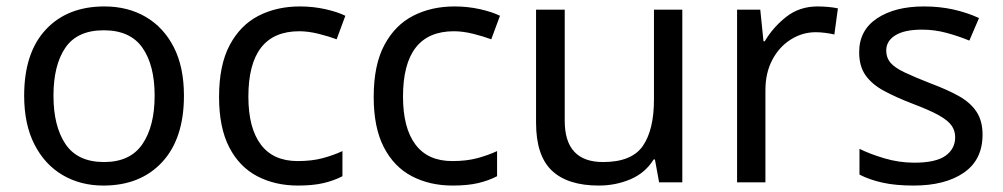

<svg xmlns="http://www.w3.org/2000/svg" viewBox="-20 -566 3115 596"><path d="M551 -269Q551 -136 483.5 -63Q416 10 301 10Q230 10 174.5 -22.5Q119 -55 87 -117.5Q55 -180 55 -269Q55 -402 122 -474Q189 -546 304 -546Q377 -546 432.5 -513.5Q488 -481 519.5 -419.5Q551 -358 551 -269ZM146 -269Q146 -174 183.5 -118.5Q221 -63 303 -63Q384 -63 422 -118.5Q460 -174 460 -269Q460 -364 422 -418Q384 -472 302 -472Q220 -472 183 -418Q146 -364 146 -269Z M905 10Q834 10 778.5 -19Q723 -48 691.5 -109Q660 -170 660 -265Q660 -364 693 -426Q726 -488 782.5 -517Q839 -546 911 -546Q952 -546 990 -537.5Q1028 -529 1052 -517L1025 -444Q1001 -453 969 -461Q937 -469 909 -469Q751 -469 751 -266Q751 -169 789.5 -117.5Q828 -66 904 -66Q948 -66 981.5 -75Q1015 -84 1043 -97V-19Q1016 -5 983.5 2.5Q951 10 905 10Z M1385 10Q1314 10 1258.5 -19Q1203 -48 1171.5 -109Q1140 -170 1140 -265Q1140 -364 1173 -426Q1206 -488 1262.5 -517Q1319 -546 1391 -546Q1432 -546 1470 -537.5Q1508 -529 1532 -517L1505 -444Q1481 -453 1449 -461Q1417 -469 1389 -469Q1231 -469 1231 -266Q1231 -169 1269.5 -117.5Q1308 -66 1384 -66Q1428 -66 1461.5 -75Q1495 -84 1523 -97V-19Q1496 -5 1463.5 2.5Q1431 10 1385 10Z M2098 -536V0H2026L2013 -71H2009Q1983 -29 1937 -9.5Q1891 10 1839 10Q1742 10 1693 -36.5Q1644 -83 1644 -185V-536H1733V-191Q1733 -63 1852 -63Q1941 -63 1975.5 -113Q2010 -163 2010 -257V-536Z M2518 -546Q2533 -546 2550.5 -544.5Q2568 -543 2581 -540L2570 -459Q2557 -462 2541.5 -464Q2526 -466 2512 -466Q2471 -466 2435 -443.5Q2399 -421 2377.5 -380.5Q2356 -340 2356 -286V0H2268V-536H2340L2350 -438H2354Q2380 -482 2421 -514Q2462 -546 2518 -546Z M3030 -148Q3030 -70 2972 -30Q2914 10 2816 10Q2760 10 2719.5 1Q2679 -8 2648 -24V-104Q2680 -88 2725.5 -74.5Q2771 -61 2818 -61Q2885 -61 2915 -82.5Q2945 -104 2945 -140Q2945 -160 2934 -176Q2923 -192 2894.5 -208Q2866 -224 2813 -244Q2761 -264 2724 -284Q2687 -304 2667 -332Q2647 -360 2647 -404Q2647 -472 2702.5 -509Q2758 -546 2848 -546Q2897 -546 2939.5 -536.5Q2982 -527 3019 -510L2989 -440Q2955 -454 2918 -464Q2881 -474 2842 -474Q2788 -474 2759.5 -456.5Q2731 -439 2731 -409Q2731 -387 2744 -371.5Q2757 -356 2787.5 -341.5Q2818 -327 2869 -307Q2920 -288 2956 -268Q2992 -248 3011 -219.5Q3030 -191 3030 -148Z"/></svg>

Font: Noto Sans Grantha
Style: Regular
Weight: 400
Designer: Monotype Design Team
Foundry: Monotype Imaging Inc.
Version: Version 2.003; ttfautohint (v1.8.4.7-5d5b)